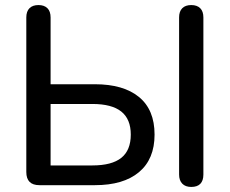

<svg xmlns="http://www.w3.org/2000/svg" viewBox="-20 -732 908 759"><path d="M84 -52V-663Q84 -687 96.5 -699.5Q109 -712 132 -712Q155 -712 167.5 -699.5Q180 -687 180 -663V-399H355Q468 -399 529.5 -348.5Q591 -298 591 -200Q591 -103 529.5 -51.5Q468 0 355 0H136Q84 0 84 -52ZM497 -200Q497 -261 459.5 -291Q422 -321 345 -321H180V-78H345Q422 -78 459.5 -108Q497 -138 497 -200ZM688 -42V-663Q688 -687 700.5 -699.5Q713 -712 736 -712Q759 -712 771.5 -699.5Q784 -687 784 -663V-42Q784 -18 772 -5.5Q760 7 736 7Q713 7 700.5 -6Q688 -19 688 -42Z"/></svg>

Font: SN Pro
Style: Regular
Weight: 400
Designer: Tobias Whetton
Foundry: Supernotes
Version: Version 1.003